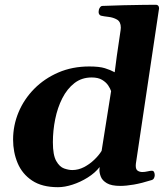

<svg xmlns="http://www.w3.org/2000/svg" viewBox="-20 -776 703 810"><path d="M224.6 13.7Q157.2 13.7 115.5 -14.2Q73.7 -42 54.4 -87.9Q35.2 -133.8 35.2 -187Q35.2 -247.1 58.3 -302.5Q81.5 -357.9 124.5 -401.4Q167.5 -444.8 226.3 -470.2Q285.2 -495.6 356.4 -495.6Q398.9 -495.6 422.4 -488.3Q445.8 -481 463.9 -471.2L472.7 -539.1L488.8 -648.9Q489.7 -656.7 489.7 -659.2Q489.7 -684.1 473.6 -693.4Q457.5 -702.6 437.5 -704.8Q417.5 -707 405.3 -710Q396 -714.4 396 -725.6Q396 -735.4 400.6 -742.9Q405.3 -750.5 411.1 -751Q455.1 -752.9 500.5 -753.9Q545.9 -754.9 583 -755.4Q620.1 -755.9 638.7 -755.9Q641.1 -755.9 643.8 -754.6Q646.5 -753.4 648.7 -750.2Q650.9 -747.1 650.9 -741.2Q650.9 -740.2 650.9 -739Q650.9 -737.8 650.4 -736.3L553.2 -85.4Q552.7 -82.5 552.7 -76.7Q552.7 -61 561 -55.7Q569.3 -50.3 580.6 -50.3Q591.3 -50.3 602.5 -53Q613.8 -55.7 620.6 -55.7Q627.4 -55.7 630.1 -49.8Q632.8 -43.9 632.8 -37.1Q632.8 -31.7 630.1 -25.4Q627.4 -19 620.6 -16.6Q577.1 -2.9 544.4 2.7Q511.7 8.3 487.8 8.3Q449.7 8.3 430.7 -3.2Q411.6 -14.6 405.5 -30.3Q399.4 -45.9 399.4 -59.1Q399.4 -64.5 400.4 -71.3Q380.9 -46.4 350.1 -27.1Q319.3 -7.8 286.1 2.9Q252.9 13.7 224.6 13.7ZM284.7 -58.6Q310.5 -58.6 334.5 -71Q358.4 -83.5 377.9 -102.3Q397.5 -121.1 408.7 -139.6L448.7 -391.6Q445.3 -402.3 436.3 -415.8Q427.2 -429.2 410.6 -439.2Q394 -449.2 366.7 -449.2Q324.7 -449.2 293.9 -425.3Q263.2 -401.4 242.9 -361.6Q222.7 -321.8 212.9 -273.4Q203.1 -225.1 203.1 -175.8Q203.1 -121.6 217.3 -96.7Q231.4 -71.8 250.7 -65.2Q270 -58.6 284.7 -58.6Z"/></svg>

Font: Gelasio
Style: Italic
Weight: 400
Italic angle: -8.5°
Designer: Eben Sorkin
Foundry: Eben Sorkin
Version: Version 1.008